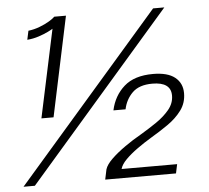

<svg xmlns="http://www.w3.org/2000/svg" viewBox="-52 -795 926 851"><g transform="rotate(-5 410.5 -369.5)"><path d="M272 -739 178 -295H124L207.5 -686.5Q203.5 -683.5 186 -674.8Q168.5 -666 143.5 -657.8Q118.5 -649.5 92 -647.5L100.5 -687Q126 -690 151 -699.5Q176 -709 194.5 -720.2Q213 -731.5 220 -739ZM18.5 0 659.5 -737.5H709.5L69 0ZM382 0 391.5 -45Q398 -66 423.8 -90.8Q449.5 -115.5 484.8 -140.2Q520 -165 555.5 -185Q591 -206 626.5 -230Q662 -254 685.8 -282.5Q709.5 -311 709.5 -345.5Q709.5 -405.5 627 -405.5Q568.5 -405.5 538.2 -375.8Q508 -346 499 -302.5H445Q459 -367 504.8 -407.5Q550.5 -448 633.5 -448Q698.5 -448 731 -422Q763.5 -396 763.5 -351.5Q763.5 -308 739.2 -275.2Q715 -242.5 677.5 -216.5Q640 -190.5 601 -167.5Q568.5 -148 537.8 -126Q507 -104 485.2 -82Q463.5 -60 458.5 -40.5H705.5L697 0Z"/></g></svg>

Font: Epilogue Light
Style: Italic
Weight: 300
Italic angle: -12°
Designer: Tyler Finck
Foundry: Etcetera Type Co
Version: Version 2.111; ttfautohint (v1.8.3)